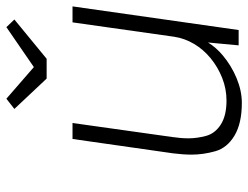

<svg xmlns="http://www.w3.org/2000/svg" viewBox="-108 -659 777 601"><g transform="rotate(-90 280.5 -358.5)"><path d="M259 10Q195 10 156.5 -13Q118 -36 107.5 -73.5Q97 -111 97 -147Q97 -174 101 -205L146 -520H196L152 -207Q148 -180 148 -157Q148 -131 155.5 -102.5Q163 -74 191 -56Q219 -38 266 -38Q303 -38 337 -51.5Q371 -65 398.5 -87.5Q426 -110 443.5 -139.5Q461 -169 466 -202L511 -520H561L487 0H439L448 -96Q433 -71 408 -50Q376 -23 336.5 -6.5Q297 10 259 10ZM335 -601 240 -702 272 -727 371 -641 496 -727 520 -702 397 -601Z"/></g></svg>

Font: Lexend ExtLt
Style: Italic
Weight: 250
Italic angle: -8.13011°
Designer: Bonnie Shaver-Troup, Thomas Jockin
Foundry: Lexend
Version: Version 1.007